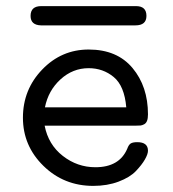

<svg xmlns="http://www.w3.org/2000/svg" viewBox="-20 -602 565 628"><path d="M80 -550Q80 -582 115 -582H425Q459 -582 459 -550Q459 -519 423 -519H114Q80 -520 80 -550ZM270 -440Q363 -440 413.5 -379.5Q464 -319 464 -228Q464 -215 461 -207Q458 -199 451.5 -195.5Q445 -192 439.5 -191.5Q434 -191 424 -191H126Q138 -129 185.5 -92Q233 -55 292 -55Q370 -55 396 -115Q401 -129 408 -133Q415 -137 429 -137Q464 -137 464 -109Q464 -98 454 -80.5Q444 -63 424.5 -42.5Q405 -22 368 -8Q331 6 285 6Q189 6 122 -59.5Q55 -125 55 -217Q55 -309 118 -374.5Q181 -440 270 -440ZM127 -251H393Q387 -321 352 -350Q317 -379 270 -379Q218 -379 178 -342.5Q138 -306 127 -251Z"/></svg>

Font: CMU Typewriter Text
Style: Regular
Weight: 500
Monospace: yes
Version: Version 0.7.0